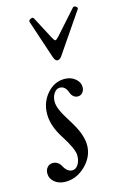

<svg xmlns="http://www.w3.org/2000/svg" viewBox="-112 -760 543 827"><g transform="rotate(-15 159.5 -346.0)"><path d="M176.8 -501Q167 -501 160.2 -520L103 -691.9Q101.1 -699.2 111.1 -704.1Q121.1 -709 125 -702.1L178.2 -601.1Q186 -586.9 189.9 -586.9Q195.3 -586.9 206.1 -599.1L299.8 -704.1Q304.7 -709 313.2 -703.4Q321.8 -697.8 317.9 -691.9L199.2 -518.1Q189 -501 176.8 -501ZM75.2 13.2Q46.4 13.2 27.1 -2.4Q7.8 -18.1 7.8 -42Q7.8 -57.6 17.3 -68.4Q26.9 -79.1 41 -79.1Q66.4 -79.1 79.1 -54.2Q93.8 -26.9 116.2 -26.9Q131.8 -26.9 142.3 -43Q152.8 -59.1 152.8 -84Q152.8 -111.8 111.8 -175.8Q73.2 -234.9 73.2 -288.1Q73.2 -340.3 105.7 -378.2Q138.2 -416 184.1 -416Q211.9 -416 231.4 -400.1Q251 -384.3 251 -361.8Q251 -348.1 242.7 -338.1Q234.4 -328.1 222.2 -328.1Q198.7 -328.1 189 -356Q178.7 -384.8 154.8 -384.8Q139.6 -384.8 128.9 -368.9Q118.2 -353 118.2 -332Q118.2 -314.9 127.9 -292.5Q137.7 -270 162.1 -231.9Q205.1 -165 205.1 -116.2Q205.1 -65.4 165.5 -26.1Q126 13.2 75.2 13.2Z"/></g></svg>

Font: Junicode SmCond
Style: Italic
Weight: 400
Width: 4
Italic angle: -11°
Designer: Peter S. Baker
Version: Version 2.206